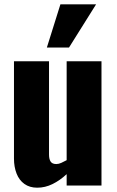

<svg xmlns="http://www.w3.org/2000/svg" viewBox="-20 -863 544 893"><path d="M153 10Q118 10 93.5 -7.5Q69 -25 57 -56Q45 -87 45 -125V-578H208V-144Q208 -123 215.5 -111.5Q223 -100 242 -100Q253 -100 265 -105.5Q277 -111 290 -118V-578H452V0H290V-53Q259 -24 224.5 -7Q190 10 153 10ZM198 -642 261 -843H427L301 -642Z"/></svg>

Font: Oswald
Style: Bold
Weight: 700
Designer: Vernon Adams
Foundry: Vernon Adams
Version: Version 4.103;gftools[0.9.33.dev8+g029e19f]